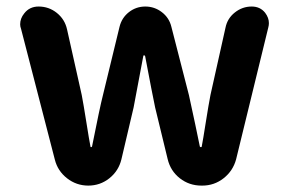

<svg xmlns="http://www.w3.org/2000/svg" viewBox="-20 -580 902 600"><path d="M151.4 -81.1 45.9 -489.3Q43 -497.1 43 -503.9Q43 -522.5 55.7 -538.1Q72.3 -559.6 100.6 -559.6Q132.8 -559.6 157.7 -539.6Q182.6 -519.5 189.5 -488.3L235.4 -283.2Q241.2 -252.9 250 -197.3Q258.8 -141.6 262.7 -122.1Q262.7 -120.1 264.6 -120.1Q266.6 -120.1 267.6 -122.1Q292 -245.1 301.8 -283.2L353.5 -496.1Q360.4 -524.4 382.8 -542Q405.3 -559.6 434.1 -559.6Q462.9 -559.6 485.8 -542Q508.8 -524.4 515.6 -496.1L570.3 -283.2Q577.1 -252 589.8 -192.9Q602.5 -133.8 604.5 -122.1Q605.5 -120.1 607.9 -120.1Q610.4 -120.1 610.4 -122.1Q614.3 -141.6 623 -197.3Q631.8 -252.9 637.7 -283.2L684.6 -493.2Q690.4 -522.5 713.9 -541Q737.3 -559.6 766.6 -559.6Q793 -559.6 808.6 -540Q820.3 -524.4 820.3 -507.8Q820.3 -501 818.4 -494.1L717.8 -82Q708 -45.9 678.7 -22.9Q649.4 0 612.3 0H609.4Q571.3 0 542 -22.9Q512.7 -45.9 503.9 -83L464.8 -244.1Q456.1 -285.2 433.6 -404.3Q432.6 -407.2 430.2 -407.2Q427.7 -407.2 427.7 -404.3Q400.4 -260.7 397.5 -244.1L359.4 -82Q350.6 -45.9 321.8 -22.9Q293 0 255.9 0Q218.8 0 189.5 -22.9Q160.2 -45.9 151.4 -81.1Z"/></svg>

Font: Gen Jyuu GothicX Bold
Style: Bold
Weight: 700
Designer: Ryoko NISHIZUKA (kana &amp; ideographs); Paul D. Hunt (Latin, Greek &amp; Cyrillic); Wenlong ZHANG (bopomofo); Sandoll C
Version: Version 1.058.20140828